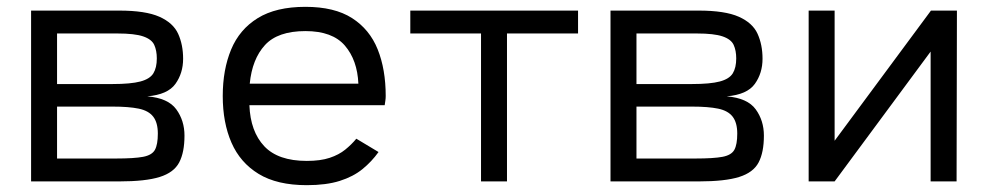

<svg xmlns="http://www.w3.org/2000/svg" viewBox="-20 -531 2891 562"><path d="M329 -500Q406 -500 446.5 -482Q487 -464 501.5 -432Q516 -400 516 -359Q516 -317 493.5 -285.5Q471 -254 411 -249Q472 -244 496 -211Q520 -178 520 -134Q520 -85 504.5 -55.5Q489 -26 447.5 -13Q406 0 329 0H71V-500ZM147 -67H319Q373 -67 399 -72Q425 -77 433.5 -92.5Q442 -108 442 -140Q442 -172 428.5 -189.5Q415 -207 386 -213Q357 -219 309 -219H147ZM147 -285H309Q363 -285 391 -292.5Q419 -300 429 -316.5Q439 -333 439 -360Q439 -383 431.5 -399.5Q424 -416 399 -424.5Q374 -433 324 -433H147Z M1106 -223H710Q713 -146 753.5 -103Q794 -60 878 -60Q918 -60 945 -69Q972 -78 990.5 -93Q1009 -108 1023 -125L1088 -86Q1068 -58 1041 -36Q1014 -14 974.5 -1.5Q935 11 878 11Q791 11 737 -22Q683 -55 657.5 -113.5Q632 -172 632 -250Q632 -327 656.5 -386Q681 -445 734.5 -478Q788 -511 874 -511Q959 -511 1010.5 -478Q1062 -445 1085.5 -386.5Q1109 -328 1109 -250Q1109 -243 1108 -236.5Q1107 -230 1106 -223ZM711 -286H1029Q1026 -355 989.5 -397.5Q953 -440 874 -440Q793 -440 755.5 -399Q718 -358 711 -286Z M1464 0H1388V-433H1181V-500H1672V-433H1464Z M2025 -500Q2102 -500 2142.5 -482Q2183 -464 2197.5 -432Q2212 -400 2212 -359Q2212 -317 2189.5 -285.5Q2167 -254 2107 -249Q2168 -244 2192 -211Q2216 -178 2216 -134Q2216 -85 2200.5 -55.5Q2185 -26 2143.5 -13Q2102 0 2025 0H1767V-500ZM1843 -67H2015Q2069 -67 2095 -72Q2121 -77 2129.5 -92.5Q2138 -108 2138 -140Q2138 -172 2124.5 -189.5Q2111 -207 2082 -213Q2053 -219 2005 -219H1843ZM1843 -285H2005Q2059 -285 2087 -292.5Q2115 -300 2125 -316.5Q2135 -333 2135 -360Q2135 -383 2127.5 -399.5Q2120 -416 2095 -424.5Q2070 -433 2020 -433H1843Z M2347 -500H2423V-119L2705 -500H2781L2780 0H2704V-380L2423 0H2347Z"/></svg>

Font: Nata Sans
Style: Regular
Weight: 400
Designer: Daniel Uzquiano Cruz
Version: Version 1.001